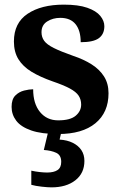

<svg xmlns="http://www.w3.org/2000/svg" viewBox="-20 -568 528 828"><path d="M231 10Q159 10 114.5 -5.5Q70 -21 50 -47.5Q30 -74 30 -107Q30 -140 46 -156Q62 -172 84 -177.5Q106 -183 123 -183Q123 -121 152.5 -85Q182 -49 231 -49Q283 -49 306.5 -69Q330 -89 330 -117Q330 -139 319 -155.5Q308 -172 281 -186.5Q254 -201 207 -217Q153 -236 116 -258.5Q79 -281 59.5 -312.5Q40 -344 40 -389Q40 -469 99 -508.5Q158 -548 255 -548Q318 -548 356.5 -534.5Q395 -521 412.5 -499.5Q430 -478 430 -455Q430 -421 406.5 -403.5Q383 -386 328 -386Q328 -436 306 -463.5Q284 -491 240 -491Q208 -491 183.5 -475.5Q159 -460 159 -429Q159 -408 170.5 -392Q182 -376 212 -361Q242 -346 296 -327Q341 -312 375 -290.5Q409 -269 428.5 -238.5Q448 -208 448 -166Q448 -83 391.5 -36.5Q335 10 231 10ZM202 240Q186 240 159.5 237Q133 234 115 229V168Q133 172 151.5 174Q170 176 183 176Q212 176 228 165.5Q244 155 244 130Q244 101 222.5 91Q201 81 169 78.8L190 -9H247L237 34Q270 36 294 48Q318 60 331 79.5Q344 99 344 126Q344 179 305 209.5Q266 240 202 240Z"/></svg>

Font: Noto Serif Tamil
Style: Regular
Weight: 400
Designer: Indian Type Foundry, Tom Grace, and the Monotype Design Team
Foundry: Monotype Imaging Inc.
Version: Version 2.003